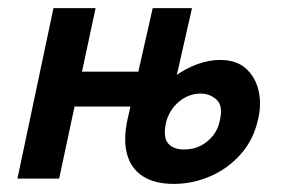

<svg xmlns="http://www.w3.org/2000/svg" viewBox="-20 -441 695 474"><path d="M23 0 112 -421H216L126 0ZM108 -178 126 -264H376L357 -178ZM409 13Q362 13 332.5 -6Q303 -25 293.5 -61Q284 -97 295 -147L357 -421H454L390 -139Q382 -102 395 -87Q408 -72 434 -72Q458 -72 476 -81.5Q494 -91 506.5 -107Q519 -123 523 -145Q531 -180 514.5 -195Q498 -210 475 -210Q461 -210 447.5 -205Q434 -200 422.5 -190.5Q411 -181 402.5 -168Q394 -155 390 -139H329Q342 -175 363.5 -204Q385 -233 411.5 -252.5Q438 -272 467 -282.5Q496 -293 523 -293Q564 -293 587.5 -271.5Q611 -250 618.5 -216.5Q626 -183 617 -146Q606 -96 574.5 -60.5Q543 -25 499.5 -6Q456 13 409 13Z"/></svg>

Font: Ysabeau Infant
Style: Bold Italic
Weight: 700
Italic angle: -12°
Designer: Christian Thalmann (Catharsis Fonts)
Version: Version 2.001;gftools[0.9.30]; featfreeze: ss01,ss02,lnum